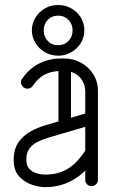

<svg xmlns="http://www.w3.org/2000/svg" viewBox="-20 -748 467 772"><path d="M373.8 -25.1Q373.8 -14.4 366.2 -7Q358.6 0.4 348.2 0.4Q337.5 0.4 330.1 -7Q322.8 -14.4 322.8 -25.1V-377.1Q322.8 -415.8 299.2 -439.1Q275.6 -462.5 237.2 -462.5H226.2Q186.8 -462.5 159.2 -448Q131.6 -433.5 111 -401.6Q103.1 -391.6 89.9 -391.6Q79.1 -391.6 71.8 -399.3Q64.4 -407 64.4 -417.1Q64.4 -426.1 69.1 -431.6Q96.8 -471.8 136.8 -492.3Q176.8 -512.9 226.2 -512.9H237.2Q274.6 -512.9 305.4 -496Q336.2 -479.1 355 -449.5Q373.8 -419.9 373.8 -382ZM327.1 -148.6Q330.8 -153.2 335.9 -156.1Q341.1 -159 348.2 -159Q358.6 -159 364.8 -151.6Q370.9 -144.2 370.9 -134.1Q370.9 -129.5 370.9 -125.9Q370.9 -122.2 369 -119Q326.6 -55 275.1 -25.3Q223.6 4.4 162.4 4.4Q162.4 4.4 161.6 4.4Q160.8 4.4 160.8 4.4Q138 4.4 108.6 -5.2Q79.1 -14.8 57.1 -38.6Q35 -62.4 35 -104.6Q35 -105 35 -106Q35 -107 35 -107.6Q35.4 -148.9 54.6 -176.2Q73.8 -203.6 103.2 -219.6Q132.8 -235.6 163 -244.4L341.1 -296.8Q343.2 -297.1 344.7 -297.3Q346.1 -297.5 348.2 -297.5Q358 -297.5 365.9 -290.1Q373.8 -282.8 373.8 -272Q373.8 -264 368.2 -257.2Q362.6 -250.4 354.4 -247.2L176.5 -195.1Q151.9 -187.9 131.3 -177.6Q110.8 -167.4 98.4 -150.8Q86 -134.1 86 -107.6Q86 -107 86 -106Q86 -105 86 -105Q86 -81 98.6 -68.3Q111.2 -55.6 129 -50.8Q146.8 -46 160.8 -46Q160.8 -46 161.6 -46Q162.4 -46 162.4 -46Q213.2 -46 252.1 -69.1Q290.9 -92.2 327.1 -148.6ZM265.5 -244.5Q265.5 -234.1 258.1 -226.9Q250.8 -219.6 240.6 -219.6Q229.9 -219.6 222.5 -226.9Q215.1 -234.1 215.1 -244.5V-486Q215.1 -496.8 222.5 -503.8Q229.9 -510.9 240.6 -510.9Q250.8 -510.9 258.1 -503.8Q265.5 -496.8 265.5 -486ZM214.6 -524.1Q184 -524.1 160.1 -538.3Q136.2 -552.5 122.2 -575.8Q108.1 -599 108.1 -626.3Q108.1 -653.5 122.2 -676.8Q136.2 -700.1 160.1 -714Q184 -727.9 214.6 -727.9Q242.8 -727.9 266.9 -714.2Q291 -700.5 305.1 -677.4Q319.2 -654.2 319.2 -626.3Q319.2 -598.4 305.1 -575.2Q291 -552.1 266.9 -538.1Q242.8 -524.1 214.6 -524.1ZM214.4 -566.2Q239 -566.2 255.4 -583.5Q271.9 -600.8 271.9 -625.8Q271.9 -650.8 255.4 -668Q239 -685.1 214.4 -685.1Q188 -685.1 171.9 -668Q155.8 -650.8 155.8 -625.8Q155.8 -600.8 171.9 -583.5Q188 -566.2 214.4 -566.2Z"/></svg>

Font: Libertine-Super Thin
Style: Regular
Weight: 100
Designer: Bastien Sozeau
Foundry: NBR — Bastien Sozeau
Version: Version 2.003;gftools[0.9.33]